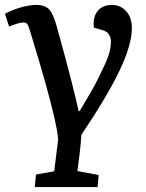

<svg xmlns="http://www.w3.org/2000/svg" viewBox="-34 -543 594 779"><path d="M186 152 202 22Q199 -11 187 -64Q175 -117 151 -203.5Q127 -290 86 -423Q81 -440 76 -446Q71 -452 61 -452Q52 -452 35 -447Q18 -442 3 -435L-14 -487Q13 -502 49 -512.5Q85 -523 114 -523Q149 -523 166 -504Q183 -485 197 -433Q230 -314 252 -229Q274 -144 285 -92H289Q315 -136 333.5 -167.5Q352 -199 366 -228Q380 -257 396 -291Q416 -338 416 -372Q416 -410 384 -420L347 -431Q342 -473 362 -498Q382 -523 420 -523Q455 -523 478 -497.5Q501 -472 501 -429Q501 -361 450.5 -255.5Q400 -150 296 4Q294 39 289.5 77Q285 115 280 151L366 167L362 216H107L112 165Z"/></svg>

Font: Literata 12pt Medium
Style: Italic
Weight: 500
Italic angle: -2°
Designer: Latin by Veronika Burian and Jose Scaglione. Greek by Irene Vlachou. Cyrillic by Vera Evstafieva
Foundry: TypeTogether
Version: Version 3.002